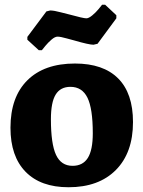

<svg xmlns="http://www.w3.org/2000/svg" viewBox="-20 -778 603 807"><path d="M24 -241Q24 -370 95 -440.5Q166 -511 295 -511Q414 -511 476.5 -448.5Q539 -386 539 -265Q539 -136 467 -63.5Q395 9 268 9Q151 9 87.5 -56Q24 -121 24 -241ZM370 -218Q370 -322 347.5 -367.5Q325 -413 276 -413Q234 -413 214 -380.5Q194 -348 194 -277Q194 -173 215.5 -127Q237 -81 285 -81Q328 -81 349 -114Q370 -147 370 -218ZM95 -611V-623L175 -730L191 -734Q207 -734 236.5 -726Q266 -718 272 -717Q330 -701 343 -701Q353 -701 368 -713.5Q383 -726 394.5 -740Q406 -754 409 -758H422L469 -714V-701L390 -594L373 -590Q354 -590 292 -608Q287 -609 260.5 -616.5Q234 -624 222 -624Q211 -624 196.5 -611.5Q182 -599 170.5 -585Q159 -571 156 -567H143Z"/></svg>

Font: Alegreya SC ExtraBold
Style: Regular
Weight: 800
Designer: Juan Pablo del Peral
Foundry: Huerta Tipografica
Version: Version 2.007; ttfautohint (v1.6)